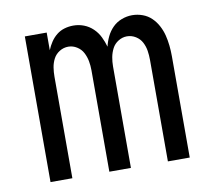

<svg xmlns="http://www.w3.org/2000/svg" viewBox="-64 -601 754 675"><g transform="rotate(-10 312.5 -264.0)"><path d="M64 0V-520H142V-457Q148 -472 157 -485.5Q166 -499 178.5 -509Q191 -519 206.5 -523.5Q222 -528 238 -528Q258 -528 276 -521Q294 -514 308 -500.5Q322 -487 330.5 -469.5Q339 -452 344 -434Q348 -452 356.5 -469.5Q365 -487 378.5 -500.5Q392 -514 410.5 -521Q429 -528 448 -528Q467 -528 485 -521.5Q503 -515 516.5 -502Q530 -489 539 -472Q548 -455 552.5 -437Q557 -419 559 -400Q561 -381 561 -362V0H483V-362Q483 -379 480.5 -395Q478 -411 470.5 -425.5Q463 -440 448.5 -449Q434 -458 417 -458Q401 -458 386.5 -449Q372 -440 364.5 -425.5Q357 -411 354 -395Q351 -379 351 -362V0H274V-362Q274 -379 271 -395Q268 -411 260.5 -425.5Q253 -440 238.5 -449Q224 -458 208 -458Q191 -458 176.5 -449Q162 -440 154.5 -425.5Q147 -411 144.5 -395Q142 -379 142 -362V0Z"/></g></svg>

Font: Iosevka Julsh Curly
Style: Regular
Weight: 400
Designer: Belleve Invis
Foundry: Belleve Invis
Version: Version 15.0.2; ttfautohint (v1.8.4)